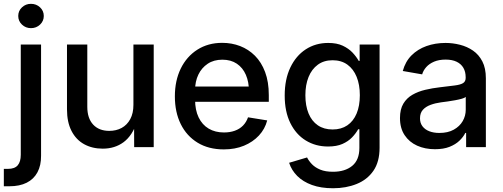

<svg xmlns="http://www.w3.org/2000/svg" viewBox="-41 -768 2623 1002"><path d="M67.4 -535.6H173.3V44.4Q173.8 95.2 154.5 131.1Q135.3 167 98.4 185.5Q61.5 204.1 7.8 204.1H-21V113.3H0.5Q35.6 113.3 51.5 94.7Q67.4 76.2 67.4 39.6ZM120.6 -621.1Q93.3 -621.1 73.7 -639.6Q54.2 -658.2 54.2 -684.6Q54.2 -711.4 73.7 -729.7Q93.3 -748 120.6 -748Q148.4 -748 168 -729.7Q187.5 -711.4 187.5 -684.6Q187.5 -658.2 168 -639.6Q148.4 -621.1 120.6 -621.1Z M495.1 7.8Q440.4 7.8 398.2 -15.4Q356 -38.6 332.3 -84.5Q308.6 -130.4 308.6 -197.3V-535.6H414.6V-210.4Q414.6 -150.9 445.1 -117.9Q475.6 -85 529.3 -85Q565.4 -85 593.8 -100.3Q622.1 -115.7 638.7 -146.2Q655.3 -176.8 655.3 -221.2V-535.6H761.2V0H659.2L658.7 -131.8H673.8Q649.4 -59.6 603.8 -25.9Q558.1 7.8 495.1 7.8Z M1127 11.7Q1047.9 11.7 990.5 -23.2Q933.1 -58.1 902.3 -120.4Q871.6 -182.6 871.6 -265.1Q871.6 -347.2 902.3 -410.2Q933.1 -473.1 989 -508.8Q1044.9 -544.4 1118.7 -544.4Q1168.5 -544.4 1212.2 -527.6Q1255.9 -510.7 1289.6 -477.1Q1323.2 -443.4 1342.5 -392.1Q1361.8 -340.8 1361.8 -271.5V-236.8H926.8V-316.4H1306.6L1258.3 -290.5Q1258.3 -340.3 1242.2 -377.4Q1226.1 -414.6 1195.1 -435.5Q1164.1 -456.5 1119.6 -456.5Q1074.7 -456.5 1043 -435.3Q1011.2 -414.1 994.1 -378.4Q977.1 -342.8 977.1 -298.3V-247.6Q977.1 -193.8 995.6 -155.3Q1014.2 -116.7 1048.1 -96.7Q1082 -76.7 1127.9 -76.7Q1159.2 -76.7 1184.3 -85.7Q1209.5 -94.7 1227.1 -112.5Q1244.6 -130.4 1253.4 -155.8L1353.5 -139.6Q1341.8 -94.7 1310.3 -60.8Q1278.8 -26.9 1232.2 -7.6Q1185.5 11.7 1127 11.7Z M1697.3 214.4Q1633.8 214.4 1586.9 197.3Q1540 180.2 1510.3 150.4Q1480.5 120.6 1467.8 81.5L1561.5 53.7Q1570.8 72.3 1587.4 89.4Q1604 106.4 1630.6 117.4Q1657.2 128.4 1696.8 128.4Q1759.3 128.4 1796.9 97.7Q1834.5 66.9 1834.5 3.9V-93.3H1828.1Q1815.9 -71.3 1796.1 -50.8Q1776.4 -30.3 1746.1 -16.8Q1715.8 -3.4 1670.9 -3.4Q1606 -3.4 1554.7 -34.9Q1503.4 -66.4 1474.1 -126Q1444.8 -185.5 1444.8 -269.5Q1444.8 -354 1474.1 -415.5Q1503.4 -477.1 1554.7 -510.5Q1606 -543.9 1671.9 -543.9Q1716.8 -543.9 1747.6 -529.5Q1778.3 -515.1 1798.6 -493.7Q1818.8 -472.2 1831.1 -450.2H1835.9V-535.6H1939.9V2.9Q1939.9 76.7 1907.7 123.3Q1875.5 169.9 1820.3 192.1Q1765.1 214.4 1697.3 214.4ZM1694.8 -92.3Q1739.7 -92.3 1771.5 -113.8Q1803.2 -135.3 1820.1 -175.5Q1836.9 -215.8 1836.9 -271Q1836.9 -325.7 1820.3 -366.7Q1803.7 -407.7 1772 -430.7Q1740.2 -453.6 1694.8 -453.6Q1649.4 -453.6 1617.7 -430.4Q1585.9 -407.2 1569.3 -366.2Q1552.7 -325.2 1552.7 -271Q1552.7 -216.3 1569.3 -176Q1585.9 -135.7 1617.7 -114Q1649.4 -92.3 1694.8 -92.3Z M2229 10.7Q2177.2 10.7 2136 -7.8Q2094.7 -26.4 2070.6 -62.7Q2046.4 -99.1 2046.4 -151.9Q2046.4 -197.8 2064 -227.1Q2081.5 -256.3 2111.3 -273.4Q2141.1 -290.5 2178.2 -299.3Q2215.3 -308.1 2254.4 -312.5Q2302.7 -318.4 2332.3 -322Q2361.8 -325.7 2375.5 -334.2Q2389.2 -342.8 2389.2 -361.3V-364.7Q2389.2 -393.6 2377.2 -414.1Q2365.2 -434.6 2342 -445.8Q2318.8 -457 2284.7 -457Q2250 -457 2224.6 -446.3Q2199.2 -435.5 2183.6 -418Q2168 -400.4 2162.1 -379.9L2061 -397.5Q2074.2 -446.3 2106.4 -478.8Q2138.7 -511.2 2184.6 -527.6Q2230.5 -543.9 2284.2 -543.9Q2321.8 -543.9 2359.4 -534.4Q2397 -524.9 2427.5 -503.9Q2458 -482.9 2476.3 -447.5Q2494.6 -412.1 2494.6 -359.4V0H2391.6V-74.2H2387.2Q2377 -53.2 2356.7 -33.7Q2336.4 -14.2 2304.9 -1.7Q2273.4 10.7 2229 10.7ZM2252 -74.2Q2296.4 -74.2 2327.1 -91.3Q2357.9 -108.4 2373.8 -136Q2389.6 -163.6 2389.6 -195.3V-262.2Q2383.8 -256.8 2368.9 -252.7Q2354 -248.5 2334.5 -244.9Q2314.9 -241.2 2295.2 -238.5Q2275.4 -235.8 2260.3 -233.9Q2231 -230 2205.8 -220.7Q2180.7 -211.4 2165.8 -194.8Q2150.9 -178.2 2150.9 -150.4Q2150.9 -126 2163.8 -108.9Q2176.8 -91.8 2199.5 -83Q2222.2 -74.2 2252 -74.2Z"/></svg>

Font: Inter 20pt Medium
Style: Regular
Weight: 500
Version: Version 4.001;git-66647c0bb